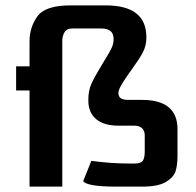

<svg xmlns="http://www.w3.org/2000/svg" viewBox="-20 -695 731 715"><path d="M90 -358H40V-448H90V-540Q90 -594 119.5 -634.5Q149 -675 243 -675H373Q525 -675 525 -557V-554Q525 -525 512.5 -501Q500 -477 474 -441L461 -423Q440 -393 430.5 -376Q421 -359 421 -349Q421 -335 430 -329Q439 -323 459 -323H509Q641 -323 641 -214V-115Q641 -81 634 -58Q627 -35 598 -17.5Q569 0 509 0H413Q353 0 323 -6Q293 -12 290 -21L320 -96Q394 -86 461 -86H481Q504 -86 511.5 -96Q519 -106 519 -131V-191Q519 -208 509 -217.5Q499 -227 481 -227H421Q367 -227 338 -251.5Q309 -276 309 -320V-325Q309 -357 320 -382Q331 -407 356 -448Q361 -456 371 -473Q388 -500 395.5 -516Q403 -532 403 -549Q403 -570 391.5 -579.5Q380 -589 355 -589H250Q228 -589 220 -574.5Q212 -560 212 -544V0H90Z"/></svg>

Font: Gold
Style: Regular
Weight: 400
Designer: jaiki
Version: Version 1.000